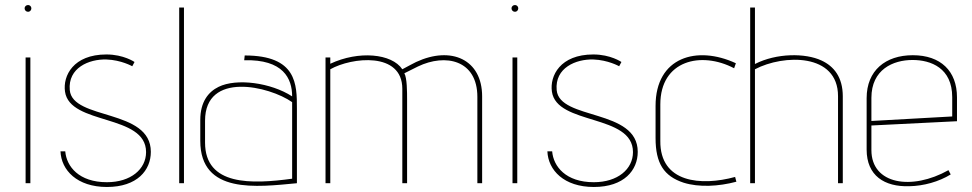

<svg xmlns="http://www.w3.org/2000/svg" viewBox="-20 -730 3872 765"><path d="M92 -683C99 -683 105 -689 105 -697C105 -704 99 -710 92 -710C84 -710 78 -704 78 -697C78 -689 84 -683 92 -683ZM101 0V-501H82V0Z M221 -127C224 -52 287 15 406 15C527 15 581 -52 581 -125C581 -298 269 -250 258 -371C250 -460 335 -495 404 -493C463 -491 507 -466 507 -466L516 -483C516 -483 473 -513 404 -513C272 -513 230 -428 239 -365C258 -230 562 -277 562 -124C562 -56 501 -4 406 -4C294 -4 245 -67 240 -127Z M713 0V-700H694V0Z M1144 -18C983 4 797 11 797 -162V-249C797 -447 1053 -387 1144 -323ZM1163 -298C1163 -394 1163 -509 955 -509L953 -490C1109 -494 1144 -417 1144 -346C1059 -401 922 -419 851 -384C810 -364 778 -324 778 -252V-169C778 45 1004 15 1163 0Z M1901 0V-346C1901 -493 1778 -548 1638 -483C1636 -482 1597 -462 1583 -454C1541 -517 1409 -529 1296 -476V-501H1277V0H1296V-454C1381 -502 1583 -525 1583 -376V0H1602V-333C1602 -363 1602 -420 1591 -438L1645 -465C1755 -518 1882 -491 1882 -344V0Z M2032 -683C2039 -683 2045 -689 2045 -697C2045 -704 2039 -710 2032 -710C2024 -710 2018 -704 2018 -697C2018 -689 2024 -683 2032 -683ZM2041 0V-501H2022V0Z M2161 -127C2164 -52 2227 15 2346 15C2467 15 2521 -52 2521 -125C2521 -298 2209 -250 2198 -371C2190 -460 2275 -495 2344 -493C2403 -491 2447 -466 2447 -466L2456 -483C2456 -483 2413 -513 2344 -513C2212 -513 2170 -428 2179 -365C2198 -230 2502 -277 2502 -124C2502 -56 2441 -4 2346 -4C2234 -4 2185 -67 2180 -127Z M2909 -25C2774 12 2609 -1 2611 -169V-314C2611 -490 2774 -527 2905 -458L2912 -478C2757 -550 2592 -503 2592 -308V-180C2592 -79 2625 -28 2704 -2C2765 17 2843 13 2914 -6Z M3338 0V-346C3338 -422 3303 -466 3253 -489C3189 -519 3074 -519 2988 -475V-700H2969V0H2988V-454C3102 -514 3319 -519 3319 -347V0Z M3774 -266 3452 -248V-340C3452 -453 3538 -491 3616 -491C3689 -491 3774 -459 3774 -343ZM3759 -52C3613 30 3452 5 3452 -132V-230L3793 -247V-342C3793 -447 3728 -510 3617 -510C3508 -510 3433 -449 3433 -339V-134C3433 -30 3504 15 3603 12C3660 11 3721 -6 3768 -35Z"/></svg>

Font: Advent Pro
Style: Thin
Weight: 100
Designer: Andreas Kalpakidis
Foundry: Andreas Kalpakidis
Version: Version 2.002 2007